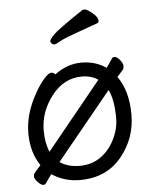

<svg xmlns="http://www.w3.org/2000/svg" viewBox="-53 -758 668 828"><g transform="rotate(-5 281.0 -344.0)"><path d="M393 -649Q344 -631 295.5 -614Q247 -597 227 -585.5Q207 -574 201 -574Q195 -574 190 -579Q185 -584 185 -590.5Q185 -597 204 -617Q223 -637 335 -712Q337 -713 344 -713Q351 -713 364 -704Q400 -679 400 -659Q400 -652 393 -649ZM260 18Q194 18 139 -18Q131 -8 124.5 2Q118 12 112 20Q110 25 101 25Q92 25 78 10.5Q64 -4 64 -14Q64 -24 69 -30Q74 -36 81.5 -44.5Q89 -53 96 -61Q56 -119 56 -203Q56 -287 106 -374Q126 -410 146 -432Q166 -454 176.5 -454Q187 -454 194 -445Q249 -486 310 -486Q371 -486 417 -454Q429 -470 444 -493Q447 -498 455.5 -498Q464 -498 477 -483Q490 -468 490 -456.5Q490 -445 486 -440Q482 -435 475 -427.5Q468 -420 460 -411Q506 -346 506 -244.5Q506 -143 444 -66Q378 18 260 18ZM377 -406Q348 -426 307 -426Q229 -426 176 -357.5Q123 -289 123 -208Q123 -154 140 -115ZM179 -67Q214 -43 265 -43Q316 -43 354.5 -69.5Q393 -96 416 -142Q439 -188 439 -234Q439 -314 417 -358Z"/></g></svg>

Font: ToneOZ-Pinyin-WenKai-Regular
Style: Regular
Weight: 400
Designer: Fontworks Inc.
Foundry: ToneOZ
Version: Version 0.240331